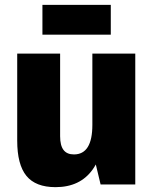

<svg xmlns="http://www.w3.org/2000/svg" viewBox="-20 -761 635 792"><path d="M228 -199Q228 -161 242 -142.5Q256 -124 285 -124Q323 -124 342 -154.5Q361 -185 361 -246L414 -319V-273Q414 -134 362 -61.5Q310 11 209 11Q127 11 89 -35.5Q51 -82 51 -181V-540H228ZM538 0H395L361 -142V-540H538ZM437 -741V-618H155V-741Z"/></svg>

Font: Pathway Extreme Condensed ExtraBold
Style: Regular
Weight: 800
Width: 3
Version: Version 1.001;gftools[0.9.26]